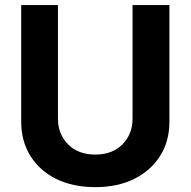

<svg xmlns="http://www.w3.org/2000/svg" viewBox="-20 -748 772 778"><path d="M366.2 10.3Q275.4 10.3 208 -22.9Q140.6 -56.2 103.3 -116Q65.9 -175.8 65.9 -255.4V-727.5H214.8V-267.6Q214.8 -204.1 256.1 -162.8Q297.4 -121.6 366.2 -121.6Q434.6 -121.6 475.8 -162.8Q517.1 -204.1 517.1 -267.6V-727.5H666.5V-255.4Q666.5 -175.8 628.7 -116Q590.8 -56.2 523.4 -22.9Q456.1 10.3 366.2 10.3Z"/></svg>

Font: Inter-Bold
Style: Bold
Weight: 700
Designer: Rasmus Andersson
Foundry: rsms
Version: Version 4.000;git-a52131595